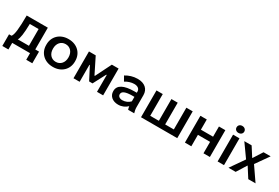

<svg xmlns="http://www.w3.org/2000/svg" viewBox="85 -1911 4694 3226"><g transform="rotate(30 2432.5 -298.5)"><path d="M13 128H131V0H477V128H595V-98H522V-520H112C112 -273 97 -138 61 -98H13ZM182 -98C208 -130 225 -237 228 -423H399V-98Z M918 9H926C1086 9 1201 -100 1201 -253V-267C1201 -420 1086 -529 926 -529H918C758 -529 643 -420 643 -267V-253C643 -100 758 9 918 9ZM919 -89C834 -89 773 -158 773 -255V-265C773 -362 834 -431 919 -431H925C1011 -431 1072 -362 1072 -265V-255C1072 -158 1010 -89 925 -89Z M1320 0H1439V-330H1447L1574 -85H1640L1767 -327H1776V0H1895V-520H1764L1612 -215H1603L1451 -520H1320Z M2189 10C2260 10 2322 -18 2366 -62C2369 -39 2374 -16 2380 0H2498C2488 -34 2480 -71 2480 -107V-342C2480 -459 2397 -531 2265 -531H2259C2176 -531 2096 -505 2032 -465L2083 -375C2135 -408 2198 -428 2252 -428H2255C2324 -428 2363 -394 2363 -344V-321H2321C2112 -321 2007 -263 2007 -152V-145C2007 -53 2081 10 2189 10ZM2214 -90C2162 -90 2127 -117 2127 -154V-158C2127 -213 2191 -241 2328 -241H2363V-154C2327 -115 2272 -90 2214 -90Z M2630 0H3333V-520H3210V-98H3042V-520H2920V-98H2752V-520H2630Z M3482 0H3606V-222H3842V0H3966V-520H3842V-322H3606V-520H3482Z M4178 -590C4222 -590 4254 -618 4254 -657C4254 -697 4222 -725 4178 -725C4135 -725 4105 -697 4105 -657C4105 -618 4135 -590 4178 -590ZM4116 0H4240V-520H4116Z M4327 0H4466L4585 -191H4589L4711 0H4852L4669 -266V-270L4845 -520H4707L4594 -343H4589L4476 -520H4334L4512 -270V-266Z"/></g></svg>

Font: Fixel Display SemiBold
Style: Regular
Weight: 600
Designer: AlfaBravo + MacPaw
Foundry: Kyrylo Tkachov, Marchela Mozhyna, Serhii Makarenko, Maria Weinstein, Zakhar Kryvoshyya
Version: Version 1.211